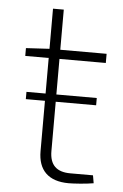

<svg xmlns="http://www.w3.org/2000/svg" viewBox="-49 -667 454 710"><g transform="rotate(5 178.0 -312.0)"><path d="M331 -448V-482H159V-631H119V-482L32 -477V-448H119V-316H48V-289H119V-102C119 -32 157 7 233 7C252 7 297 4 325 -1L320 -30H236C185 -30 159 -54 159 -106V-289H309V-316H159V-448Z"/></g></svg>

Font: Exo 2 Extra Light
Style: Regular
Weight: 250
Designer: Natanael Gama
Version: Version 1.001;PS 001.001;hotconv 1.0.88;makeotf.lib2.5.64775